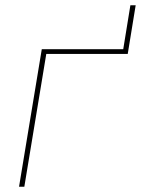

<svg xmlns="http://www.w3.org/2000/svg" viewBox="-20 -706 540 726"><path d="M52 0 138 -520H446L473 -686H493L463 -502H155L72 0Z"/></svg>

Font: Iosevka SS18 Thin
Style: Italic
Weight: 100
Italic angle: -9°
Monospace: yes
Designer: Belleve Invis
Foundry: Belleve Invis
Version: Version 25.1.1; ttfautohint (v1.8.4)